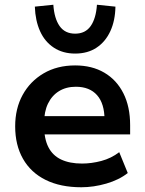

<svg xmlns="http://www.w3.org/2000/svg" viewBox="-20 -780 611 810"><path d="M323 10Q235 10 172.5 -21Q110 -52 77 -110Q44 -168 44 -247Q44 -322 75.5 -379.5Q107 -437 164 -470.5Q221 -504 297 -504Q368 -504 420 -473.5Q472 -443 500.5 -386.5Q529 -330 529 -252V-213H148V-290H437L421 -274Q421 -343 389.5 -378.5Q358 -414 300 -414Q259 -414 229 -395.5Q199 -377 182.5 -343Q166 -309 166 -260V-250Q166 -195 184 -159.5Q202 -124 238 -107Q274 -90 326 -90Q366 -90 407.5 -101Q449 -112 483 -138L519 -50Q482 -21 428.5 -5.5Q375 10 323 10ZM297 -554Q245 -554 207 -579Q169 -604 149 -648.5Q129 -693 127 -752L205 -760Q209 -702 231.5 -670Q254 -638 297 -638Q340 -638 362.5 -670Q385 -702 389 -760L467 -752Q466 -693 445.5 -648.5Q425 -604 387.5 -579Q350 -554 297 -554Z"/></svg>

Font: Nunito Sans 10pt
Style: Bold
Weight: 700
Designer: Vernon Adams
Foundry: Vernon Adams
Version: Version 3.101;gftools[0.9.27]